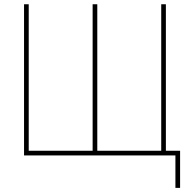

<svg xmlns="http://www.w3.org/2000/svg" viewBox="-20 -748 919 924"><path d="M95.7 -727.5H118.2V-22.5H425.8V-727.5H448.2V-22.5H755.9V-727.5H778.3V0H95.7ZM824.2 156.2V0H771.5V-22.5H846.7V156.2Z"/></svg>

Font: Inter 24pt Thin
Style: Regular
Weight: 250
Designer: Rasmus Andersson
Foundry: rsms
Version: Version 4.001;git-66647c0bb